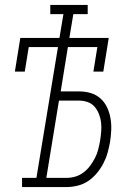

<svg xmlns="http://www.w3.org/2000/svg" viewBox="-20 -755 540 775"><path d="M69 0V-37H127L214 -565H96L80 -466H40L62 -602H220L236 -698H183V-735H334V-698H276L260 -602H419L397 -466H357L373 -565H254L225 -386H299Q324 -386 346 -379.5Q368 -373 385 -358Q402 -343 412 -322Q422 -301 426 -277.5Q430 -254 429 -230Q428 -206 424 -181Q420 -159 414 -137.5Q408 -116 397 -95Q386 -74 370.5 -55.5Q355 -37 335.5 -24Q316 -11 293 -5.5Q270 0 249 0ZM248 -37Q266 -37 283.5 -42Q301 -47 316.5 -58.5Q332 -70 343.5 -85.5Q355 -101 363.5 -117.5Q372 -134 376.5 -152Q381 -170 384 -187Q387 -206 388.5 -224.5Q390 -243 388 -260.5Q386 -278 379.5 -294.5Q373 -311 362 -324Q351 -337 334 -343Q317 -349 298 -349H218L167 -37Z"/></svg>

Font: Iosevka Curly Slab Extralight
Style: Italic
Weight: 200
Italic angle: -9°
Monospace: yes
Designer: Belleve Invis
Foundry: Belleve Invis
Version: Version 22.1.2; ttfautohint (v1.8.4)